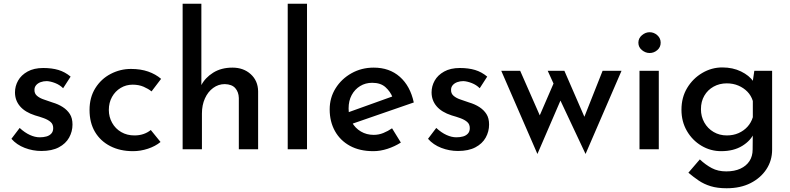

<svg xmlns="http://www.w3.org/2000/svg" viewBox="-20 -797 4220 1025"><path d="M201 9Q155 9 112 -7.5Q69 -24 41 -56L85 -114Q112 -89 139.5 -76.5Q167 -64 192 -64Q212 -64 228 -68.5Q244 -73 254 -84Q264 -95 264 -113Q264 -134 250 -146Q236 -158 214 -166Q192 -174 167 -181Q114 -198 87 -229.5Q60 -261 60 -304Q60 -337 76.5 -366.5Q93 -396 127 -415Q161 -434 211 -434Q257 -434 292 -423.5Q327 -413 357 -388L317 -326Q299 -344 274.5 -353.5Q250 -363 230 -364Q212 -364 197 -358.5Q182 -353 173 -342.5Q164 -332 164 -318Q163 -298 177.5 -285.5Q192 -273 215 -265.5Q238 -258 260 -250Q291 -241 315 -225.5Q339 -210 353 -188Q367 -166 367 -132Q367 -95 349 -62.5Q331 -30 294 -10.5Q257 9 201 9Z M837 -39Q809 -16 769.5 -3Q730 10 690 10Q621 10 568.5 -17Q516 -44 487 -93Q458 -142 458 -210Q458 -277 489 -326.5Q520 -376 571 -402.5Q622 -429 679 -429Q731 -429 771 -415Q811 -401 840 -376L789 -309Q772 -323 746.5 -334Q721 -345 688 -345Q653 -345 624 -327.5Q595 -310 578 -279.5Q561 -249 561 -210Q561 -173 578.5 -141.5Q596 -110 627 -92Q658 -74 698 -74Q724 -74 746 -81.5Q768 -89 785 -103Z M955 0V-777H1055V-324L1054 -341Q1075 -382 1118 -409Q1161 -436 1221 -436Q1280 -436 1318.5 -401Q1357 -366 1358 -310V0H1255V-274Q1254 -306 1236 -326.5Q1218 -347 1180 -348Q1146 -348 1118 -327.5Q1090 -307 1074 -271.5Q1058 -236 1058 -191V0Z M1516 -777H1619V0H1516Z M1973 10Q1900 10 1848 -18.5Q1796 -47 1768 -97.5Q1740 -148 1740 -213Q1740 -275 1771.5 -325.5Q1803 -376 1856.5 -406Q1910 -436 1975 -436Q2059 -436 2114.5 -387Q2170 -338 2189 -250L1848 -132L1824 -192L2097 -290L2076 -277Q2064 -308 2038 -331.5Q2012 -355 1967 -355Q1931 -355 1902.5 -337.5Q1874 -320 1857.5 -289.5Q1841 -259 1841 -218Q1841 -176 1858.5 -144.5Q1876 -113 1906.5 -95Q1937 -77 1975 -77Q2002 -77 2026.5 -87Q2051 -97 2073 -112L2120 -36Q2087 -15 2048.5 -2.5Q2010 10 1973 10Z M2425 9Q2379 9 2336 -7.5Q2293 -24 2265 -56L2309 -114Q2336 -89 2363.5 -76.5Q2391 -64 2416 -64Q2436 -64 2452 -68.5Q2468 -73 2478 -84Q2488 -95 2488 -113Q2488 -134 2474 -146Q2460 -158 2438 -166Q2416 -174 2391 -181Q2338 -198 2311 -229.5Q2284 -261 2284 -304Q2284 -337 2300.5 -366.5Q2317 -396 2351 -415Q2385 -434 2435 -434Q2481 -434 2516 -423.5Q2551 -413 2581 -388L2541 -326Q2523 -344 2498.5 -353.5Q2474 -363 2454 -364Q2436 -364 2421 -358.5Q2406 -353 2397 -342.5Q2388 -332 2388 -318Q2387 -298 2401.5 -285.5Q2416 -273 2439 -265.5Q2462 -258 2484 -250Q2515 -241 2539 -225.5Q2563 -210 2577 -188Q2591 -166 2591 -132Q2591 -95 2573 -62.5Q2555 -30 2518 -10.5Q2481 9 2425 9Z M2993 -419 3110 -150 3090 -149 3197 -419H3298L3106 25L2972 -260L2849 25L2656 -419H2757L2881 -137L2845 -143L2935 -351L2904 -419Z M3394 -419H3497V0H3394ZM3388 -569Q3388 -593 3407 -609Q3426 -625 3448 -625Q3471 -625 3489 -609Q3507 -593 3507 -569Q3507 -545 3489 -529.5Q3471 -514 3448 -514Q3426 -514 3407 -529.5Q3388 -545 3388 -569Z M3859 208Q3810 208 3774 197Q3738 186 3709.5 166.5Q3681 147 3655 125L3716 54Q3747 83 3780 100.5Q3813 118 3857 118Q3901 118 3932.5 103.5Q3964 89 3981 63Q3998 37 3998 1L3999 -108L4006 -88Q3989 -47 3943 -18.5Q3897 10 3830 10Q3773 10 3724.5 -19Q3676 -48 3647 -98Q3618 -148 3618 -211Q3618 -277 3648.5 -327.5Q3679 -378 3729 -407.5Q3779 -437 3836 -437Q3892 -437 3936 -415.5Q3980 -394 4002 -362L3996 -345L4007 -419H4102V2Q4102 60 4071.5 106.5Q4041 153 3987 180.5Q3933 208 3859 208ZM3722 -214Q3722 -175 3740 -143Q3758 -111 3789.5 -92.5Q3821 -74 3860 -74Q3895 -74 3923 -86.5Q3951 -99 3970.5 -120.5Q3990 -142 3999 -171V-258Q3990 -287 3970 -307.5Q3950 -328 3922 -340Q3894 -352 3860 -352Q3821 -352 3789.5 -334.5Q3758 -317 3740 -286Q3722 -255 3722 -214Z"/></svg>

Font: Josefin Sans Thin Medium
Style: Regular
Weight: 500
Version: Version 2.000